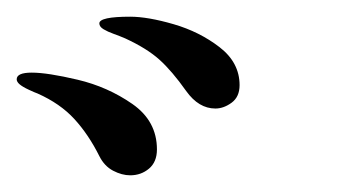

<svg xmlns="http://www.w3.org/2000/svg" viewBox="-274 -850 429 230"><path d="M-51 -741Q-68 -765 -83 -778.5Q-98 -792 -124 -804Q-131 -807 -138 -809.5Q-145 -812 -150 -815Q-155 -818 -155 -822Q-155 -830 -118 -830Q-97 -830 -66 -821Q-35 -812 -11 -793.5Q13 -775 13 -748Q13 -734 3.5 -727Q-6 -720 -16 -720Q-36 -720 -51 -741ZM-155 -663Q-168 -689 -185 -707.5Q-202 -726 -229 -738Q-232 -739 -239.5 -742.5Q-247 -746 -250.5 -749Q-254 -752 -254 -755Q-254 -763 -236 -763Q-217 -763 -181 -754.5Q-145 -746 -115.5 -725.5Q-86 -705 -86 -671Q-86 -656 -95.5 -648Q-105 -640 -118 -640Q-128 -640 -138.5 -645.5Q-149 -651 -155 -663Z"/></svg>

Font: Shippori Mincho
Style: Regular
Weight: 400
Designer: FONTDASU
Foundry: FONTDASU / Google Inc. / but / Adobe
Version: Version 3.110; ttfautohint (v1.8.3)